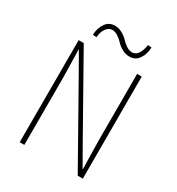

<svg xmlns="http://www.w3.org/2000/svg" viewBox="-195 -954 990 1075"><g transform="rotate(30 300.0 -416.0)"><path d="M96 0V-660H129L403 -174L476 -46H478Q478 -68 476 -132Q474 -196 474 -231V-660H504V0H471L197 -486L124 -614H122Q122 -591 124 -529.5Q126 -468 126 -433V0ZM388 -722Q362 -722 339 -735Q316 -748 302.5 -763Q289 -778 270 -791Q251 -804 232 -804Q209 -804 193 -782Q177 -760 174 -724L150 -726Q152 -771 173.5 -801.5Q195 -832 232 -832Q258 -832 281 -819Q304 -806 317.5 -791Q331 -776 350 -763Q369 -750 388 -750Q411 -750 426 -771.5Q441 -793 446 -830L470 -828Q468 -783 446.5 -752.5Q425 -722 388 -722Z"/></g></svg>

Font: TypoPRO Source Code Pro
Style: Regular
Weight: 200
Monospace: yes
Designer: Paul D. Hunt, Teo Tuominen
Foundry: Adobe Systems Incorporated
Version: Version 2.010;PS 1.0;hotconv 1.0.84;makeotf.lib2.5.63406